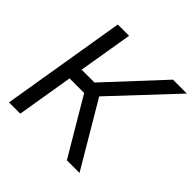

<svg xmlns="http://www.w3.org/2000/svg" viewBox="-185 -893 1058 1058"><g transform="rotate(45 344.0 -364.0)"><path d="M29.8 0 150.4 -727.5H238.3L185.5 -410.6H285.6L580.1 -727.5H688.5L357.9 -375L579.6 0H481L286.1 -329.6H172.4L117.7 0Z"/></g></svg>

Font: Inter Display
Style: Italic
Weight: 400
Italic angle: -9.39999°
Designer: Rasmus Andersson
Foundry: rsms
Version: Version 4.000;git-a52131595